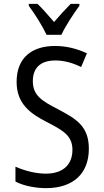

<svg xmlns="http://www.w3.org/2000/svg" viewBox="-20 -964 540 994"><path d="M221 -784H298C319 -830 361 -893 391 -934V-944H346C312 -909 294 -890 260 -850C230 -884 199 -921 174 -944H129V-934C164 -887 200 -828 221 -784ZM219 10C355 10 440 -62 440 -194C440 -311 374 -349 281 -398C199 -441 150 -468 150 -544C150 -608 185 -651 267 -651C312 -651 358 -638 400 -617L430 -688C377 -713 321 -726 265 -726C148 -726 66 -668 66 -540C66 -426 138 -376 219 -334C306 -289 355 -263 355 -188C355 -121 316 -65 217 -65C167 -65 110 -79 60 -101V-24C102 -2 163 10 219 10Z"/></svg>

Font: Noto Sans Mono ExtraCondensed
Style: Regular
Weight: 400
Width: 2
Designer: Monotype Design Team
Foundry: Monotype Imaging Inc.
Version: Version 2.014